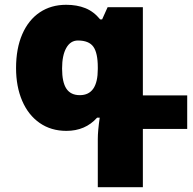

<svg xmlns="http://www.w3.org/2000/svg" viewBox="-20 -538 805 801"><path d="M388 42Q388 8 396 -47H385Q336 8 257 8Q193 8 145.5 -25Q98 -58 72.5 -117.5Q47 -177 47 -254Q47 -336 73 -395.5Q99 -455 146 -486.5Q193 -518 256 -518Q301 -518 336 -504Q371 -490 398 -457H406L429 -508H576V-140H761V0H576V243H388ZM388 -250V-257Q388 -317 369.5 -343Q351 -369 305 -369Q274 -369 256.5 -338Q239 -307 239 -252Q239 -195 257 -168Q275 -141 313 -141Q388 -141 388 -250Z"/></svg>

Font: Noto Sans Armenian Black
Style: Regular
Weight: 900
Designer: Monotype Design team
Foundry: Monotype Imaging Inc.
Version: Version 1.000